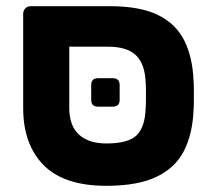

<svg xmlns="http://www.w3.org/2000/svg" viewBox="-20 -591 687 621"><path d="M324 10Q187 10 121 -57Q55 -124 55 -241V-546Q55 -557 62 -564Q69 -571 80 -571H334Q434 -571 492 -542Q550 -513 576.5 -459Q603 -405 606 -330Q607 -320 607 -301.5Q607 -283 607 -264Q607 -245 606 -235Q603 -159 575.5 -104Q548 -49 487 -19.5Q426 10 324 10ZM324 -127Q395 -127 422 -153.5Q449 -180 451 -240Q452 -250 452 -266.5Q452 -283 452 -299Q452 -315 451 -325Q449 -383 420.5 -411.5Q392 -440 329 -440H204V-243Q204 -184 235.5 -155.5Q267 -127 324 -127ZM297 -246Q275 -246 275 -268V-316Q275 -338 297 -338H345Q367 -338 367 -316V-268Q367 -246 345 -246Z"/></svg>

Font: DVN-Rubik
Style: Bold
Weight: 700
Designer: Hubert and Fischer
Foundry: Hubert & Fischer
Version: Version 2.102